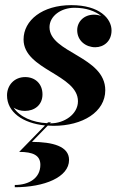

<svg xmlns="http://www.w3.org/2000/svg" viewBox="-20 -492 488 766"><path d="M141 165.5C141 218.5 96 246 39 246V255C157 255 255.5 215 255.5 146C255.5 91.5 190.5 74.5 107.5 74L170.5 9C178 9.5 185.5 10 193.5 10C310 10 400 -45.5 400 -132C400 -267.5 177.5 -281 177.5 -383.5C177.5 -428 223.5 -461 277 -461C324 -461 360.5 -447.5 384 -428C375.5 -431.5 365.5 -433.5 355 -433.5C315 -433.5 288 -405.5 288 -371.5C288 -329 323 -303.5 360 -303.5C393.5 -303.5 425 -327 425 -370.5C425 -417.5 377.5 -471.5 264.5 -471.5C149 -471.5 74 -411 74 -334.5C74 -213.5 291 -195 291 -88C291 -36 236 0 183 0C182 0 180.5 0 179.5 0L183.5 -4H171.5L168 -0.5C110 -3.5 58.5 -25.5 34.5 -62.5C47 -54 62.5 -49.5 79.5 -49.5C117 -49.5 149.5 -72.5 149.5 -115.5C149.5 -157.5 120.5 -184.5 80.5 -184.5C36.5 -184.5 8 -151.5 8 -111.5C8 -45 70.5 -0.5 159.5 8.5L56.5 114C111.5 114 141 127.5 141 165.5Z"/></svg>

Font: Bodoni* 24pt
Style: Bold Italic
Weight: 700
Italic angle: -13°
Version: Version 2.3